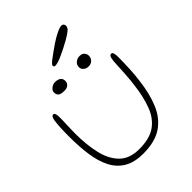

<svg xmlns="http://www.w3.org/2000/svg" viewBox="-220 -855 997 997"><g transform="rotate(-45 279.0 -356.0)"><path d="M241.5 29Q176.5 29 135.2 4.2Q94 -20.5 71.2 -65.2Q48.5 -110 39.8 -170Q31 -230 31 -301Q31 -317 31.2 -333.8Q31.5 -350.5 32.2 -366.5Q33 -382.5 34 -394.5Q36.5 -425.5 41.5 -436Q46.5 -446.5 54 -446.5Q60 -446.5 63 -440.5Q66 -434.5 66.8 -425Q67.5 -415.5 67.5 -405Q67.5 -397 67 -383.2Q66.5 -369.5 66 -353.5Q65.5 -337.5 65 -322Q64.5 -306.5 64.5 -294.5Q64.5 -212 80 -145.8Q95.5 -79.5 134.5 -41Q173.5 -2.5 243.5 -2.5Q320 -2.5 363.5 -33.5Q407 -64.5 428.2 -120.5Q449.5 -176.5 459 -251.5Q461 -267 462.8 -284.2Q464.5 -301.5 465.8 -319.5Q467 -337.5 468.2 -356.2Q469.5 -375 470 -393.5Q471 -425 475 -440.8Q479 -456.5 490 -456.5Q498 -456.5 501 -446Q504 -435.5 504 -414.5Q504 -393 503.2 -372Q502.5 -351 501.5 -330.8Q500.5 -310.5 498.8 -291Q497 -271.5 494.5 -253Q484.5 -168 458 -104.5Q431.5 -41 379.8 -6Q328 29 241.5 29ZM182.5 -491.5Q156.5 -491.5 147 -499.8Q137.5 -508 137.5 -523.5Q137.5 -538 151.2 -548.2Q165 -558.5 179.5 -558.5Q191 -558.5 200.8 -555.2Q210.5 -552 216.2 -544.5Q222 -537 222 -524Q222 -510.5 211.8 -501Q201.5 -491.5 182.5 -491.5ZM361.5 -492Q344.5 -492 333.2 -501.5Q322 -511 322 -525Q322 -542.5 334.8 -553.2Q347.5 -564 366 -564Q383.5 -564 392.2 -554Q401 -544 401 -531Q401 -515 390 -503.5Q379 -492 361.5 -492ZM241 -617Q236 -617 233.5 -619.5Q231 -622 231 -627.5Q231 -635 256.8 -654.5Q282.5 -674 323.5 -702Q348 -718.5 372.8 -730.5Q397.5 -742.5 410 -742.5Q417.5 -742.5 422.2 -737.8Q427 -733 427 -724.5Q427 -711.5 413.5 -700Q400 -688.5 370 -671.5Q333.5 -651 296.2 -634Q259 -617 241 -617Z"/></g></svg>

Font: Gluten Thin
Style: Regular
Weight: 100
Designer: Tyler Finck
Foundry: Etcetera Type Company
Version: Version 1.300